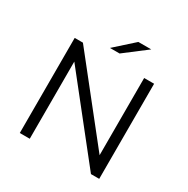

<svg xmlns="http://www.w3.org/2000/svg" viewBox="-193 -1053 1199 1224"><g transform="rotate(30 406.5 -440.5)"><path d="M114.3 0V-700H174.9L657.6 -91.6H625.6V-700H698.9V0H638.2L155.6 -608.4H187.6V0ZM340.9 -757 478.6 -880.6H573.6L411.7 -757Z"/></g></svg>

Font: Montserrat Thin
Style: Regular
Weight: 100
Designer: Julieta Ulanovsky
Foundry: Julieta Ulanovsky
Version: Version 9.000